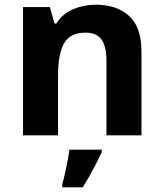

<svg xmlns="http://www.w3.org/2000/svg" viewBox="-20 -576 697 817"><path d="M388 -556Q476 -556 529 -508.5Q582 -461 582 -356V0H433V-319Q433 -378 412 -407.5Q391 -437 345 -437Q277 -437 252 -390.5Q227 -344 227 -257V0H78V-546H192L212 -476H220Q246 -518 291.5 -537Q337 -556 388 -556ZM413 71Q403 93 390.5 117.5Q378 142 363.5 168Q349 194 332 221H245V208Q251 188 256.5 162Q262 136 267.5 109Q273 82 275 61H413Z"/></svg>

Font: Noto Sans Bamum
Style: Regular
Weight: 400
Designer: Monotype Design Team
Foundry: Monotype Imaging Inc.
Version: Version 2.001